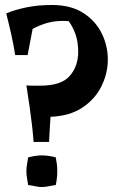

<svg xmlns="http://www.w3.org/2000/svg" viewBox="-20 -741 498 771"><path d="M188 -721Q264 -721 313.5 -689.5Q363 -658 388 -608Q413 -558 413 -502Q413 -447 387.5 -395Q362 -343 311 -309Q260 -275 183 -272Q181 -250 180 -227Q179 -204 177 -171H115Q112 -210 108 -242.5Q104 -275 99 -312Q94 -349 86 -398Q95 -397 106.5 -397Q118 -397 142 -397Q226 -397 260 -436Q294 -475 294 -533Q294 -571 284 -601Q274 -631 256 -656Q250 -657 244.5 -657Q239 -657 233 -657Q196 -657 166.5 -648Q137 -639 111 -625L91 -520H41Q34 -564 25 -604Q16 -644 5 -687Q40 -702 86.5 -711.5Q133 -721 188 -721ZM147 -117Q162 -117 175.5 -115Q189 -113 204 -109Q207 -94 208.5 -81Q210 -68 210 -53Q210 -27 204 2Q189 4 175.5 7Q162 10 147 10Q135 10 122 7Q109 4 93 2Q91 -12 88.5 -25.5Q86 -39 86 -53Q86 -68 88.5 -81Q91 -94 93 -109Q109 -113 122 -115Q135 -117 147 -117Z"/></svg>

Font: Alkalami
Style: Regular
Weight: 400
Designer: Becca Hirsbrunner Spalinger
Foundry: SIL International
Version: Version 2.000